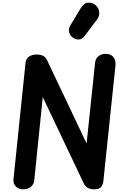

<svg xmlns="http://www.w3.org/2000/svg" viewBox="-20 -1410 950 1430"><path d="M150.5 0Q117.5 0 97.2 -21.8Q77 -43.5 80.5 -75.5L170 -940.5Q173 -972.5 195.5 -988.2Q218 -1004 254.5 -1004Q281 -1004 300.8 -994.2Q320.5 -984.5 331.5 -960L625 -341.5L688 -940.5Q690.5 -973.5 712.8 -991.2Q735 -1009 767 -1009Q806 -1009 825 -984Q844 -959 840 -922L750 -62.5Q748 -38 734.2 -19Q720.5 0 681.5 0Q625 0 604.5 -43L298.5 -687L235 -65Q232.5 -39 211 -19.5Q189.5 0 150.5 0ZM527 -1127Q504 -1141 495.8 -1167.2Q487.5 -1193.5 504 -1221L581 -1348.5Q605 -1388.5 637.8 -1390.2Q670.5 -1392 693.5 -1370.5Q717 -1349.5 719.2 -1319.5Q721.5 -1289.5 703 -1265L610.5 -1142.5Q592 -1118 570.2 -1116Q548.5 -1114 527 -1127Z"/></svg>

Font: Edu SA Hand
Style: Regular
Weight: 400
Designer: Tina and Corey Anderson, Eben Sorkin, Mirko Velimirovic
Foundry: Google for Education
Version: Version 2.000